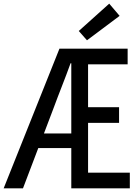

<svg xmlns="http://www.w3.org/2000/svg" viewBox="-22 -1033 742 1053"><path d="M634 -946 577 -1013 410 -863 455 -812ZM461 -86V-359H631V-445H461V-680H678V-766H304L-2 0H104L188 -221H369V0H690V-86ZM219 -301 271 -438C301 -520 335 -602 365 -686H369V-301Z"/></svg>

Font: Kawkab Mono Light
Style: Bold
Weight: 400
Monospace: yes
Designer: Abdullah Arif
Foundry: Abdullah Arif
Version: Version 1.000;PS 000.500;hotconv 1.0.88;makeotf.lib2.5.64775